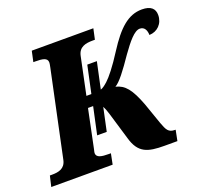

<svg xmlns="http://www.w3.org/2000/svg" viewBox="-144 -868 1091 1017"><g transform="rotate(-20 401.0 -360.0)"><path d="M-21 0H325L337 -60H325C286 -60 256 -64 256 -90C256 -94 258 -102 260 -110L305 -327H334L301 -174H355L383 -305C389 -294 395 -279 401 -259L447 -105C473 -14 523 0 618 0H690L702 -60H699C661 -60 653 -79 637 -122L595 -242C559 -337 530 -371 480 -383C507 -398 546 -450 595 -522C638 -582 675 -628 706 -628C734 -628 743 -602 743 -579C788 -580 823 -614 823 -663C823 -698 802 -720 751 -720C673 -720 615 -666 547 -560C500 -486 464 -442 442 -422C425 -407 414 -399 402 -395L434 -544H380L347 -390H319L363 -600C373 -647 411 -654 451 -654H463L476 -714H129L116 -654H128C167 -654 195 -650 195 -624C195 -620 194 -611 191 -598L88 -112C78 -67 42 -60 6 -60H-7Z"/></g></svg>

Font: Noto Serif SemiCondensed Black
Style: Italic
Weight: 900
Width: 4
Italic angle: -12°
Designer: Monotype Design Team
Foundry: Monotype Imaging Inc.
Version: Version 2.014